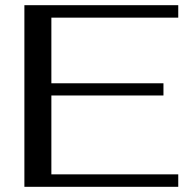

<svg xmlns="http://www.w3.org/2000/svg" viewBox="-20 -720 735 740"><path d="M74 -700H667V-652H178V-399H610V-352H178V-48H667V0H74Z"/></svg>

Font: Fahkwang
Style: Regular
Weight: 400
Version: Version 1.000; ttfautohint (v1.6)